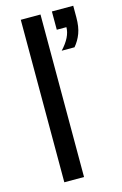

<svg xmlns="http://www.w3.org/2000/svg" viewBox="-113 -776 527 827"><g transform="rotate(-15 150.5 -362.5)"><path d="M67.4 0H155.3V-724.6H67.4ZM301.3 -672.9V-724.6H206.1V-643.1H249C249 -613.8 233.7 -582.8 203.1 -550.3H260.3C273.3 -565.6 283.4 -582.8 290.5 -601.8C297.7 -620.8 301.3 -644.5 301.3 -672.9Z"/></g></svg>

Font: Arimo
Style: Regular
Weight: 400
Designer: Steve Matteson
Foundry: Monotype Imaging Inc.
Version: Version 1.32